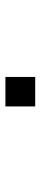

<svg xmlns="http://www.w3.org/2000/svg" viewBox="252 -646 147 690"><g transform="rotate(-90 325.0 -300.5)"><path d="M288 -247V-354H394V-247Z"/></g></svg>

Font: Azeret Mono Light
Style: Regular
Weight: 300
Designer: Martin Vácha
Foundry: Displaay
Version: Version 1.002